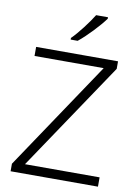

<svg xmlns="http://www.w3.org/2000/svg" viewBox="-101 -1014 777 1080"><g transform="rotate(10 287.5 -474.0)"><path d="M426.3 -948.2H358.4C333 -905.8 277.8 -833 241.2 -797.4V-788.1H281.2C330.6 -827.6 397 -898.9 426.3 -939.9ZM536.1 -53.2H109.9L524.9 -670.9V-713.9H57.1V-662.1H452.1L37.1 -43V0H536.1Z"/></g></svg>

Font: Noto Reveo Sans
Style: Regular
Weight: 300
Designer: Monotype Design Team
Foundry: Monotype Imaging Inc.
Version: Version 2.007